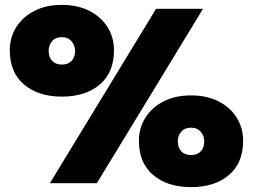

<svg xmlns="http://www.w3.org/2000/svg" viewBox="-20 -749 1044 785"><path d="M233 -354Q136.5 -354 78.2 -403.5Q20 -453 20 -543Q20 -596 46.5 -638Q73 -680 120.8 -704.5Q168.5 -729 233 -729Q297.5 -729 345.5 -704.5Q393.5 -680 419.8 -638Q446 -596 446 -543Q446 -453 388 -403.5Q330 -354 233 -354ZM184 0Q217.5 -55 250 -108.5Q282.5 -162 324 -230L475 -478Q517 -547 550.5 -602Q584 -657 618 -713H810Q776 -657 742.5 -602Q709 -547 667 -478L516 -230Q474.5 -162 442 -108.5Q409.5 -55 376 0ZM233 -485Q258.5 -485 272.8 -500.2Q287 -515.5 287 -541Q287 -563 272.8 -580Q258.5 -597 233 -597Q207.5 -597 193.2 -580.8Q179 -564.5 179 -541Q179 -515.5 193.2 -500.2Q207.5 -485 233 -485ZM761 16Q664.5 16 606.2 -33.5Q548 -83 548 -173Q548 -226 574.5 -268Q601 -310 648.8 -334.5Q696.5 -359 761 -359Q825.5 -359 873.5 -334.5Q921.5 -310 947.8 -268Q974 -226 974 -173Q974 -83 916 -33.5Q858 16 761 16ZM761 -115Q786.5 -115 800.8 -130.2Q815 -145.5 815 -171Q815 -193 800.8 -210Q786.5 -227 761 -227Q735.5 -227 721.2 -210.8Q707 -194.5 707 -171Q707 -145.5 721.2 -130.2Q735.5 -115 761 -115Z"/></svg>

Font: Commissioner Black
Style: Regular
Weight: 900
Designer: Kostas Bartsokas
Foundry: Kostas Bartsokas
Version: Version 1.000; ttfautohint (v1.8.3)